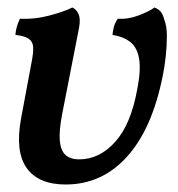

<svg xmlns="http://www.w3.org/2000/svg" viewBox="-20 -488 474 512"><path d="M155 4Q83 4 51.5 -39.5Q20 -83 36 -171L64 -321Q69 -346 68.5 -361Q68 -376 57.5 -384Q47 -392 21 -395Q22 -407 25 -417Q28 -427 33 -438Q72 -436 111.5 -446.5Q151 -457 173 -468Q184 -463 189.5 -450.5Q195 -438 191 -415L146 -185Q137 -139 139.5 -112.5Q142 -86 155 -74.5Q168 -63 191 -63Q245 -63 287 -109.5Q329 -156 346 -250Q356 -301 351 -331Q346 -361 328 -375.5Q310 -390 280 -395Q281 -407 284 -417.5Q287 -428 294 -438Q320 -436 348.5 -446.5Q377 -457 392 -468Q402 -464 408 -457.5Q414 -451 418 -436Q425 -418 425 -392Q425 -366 422 -338Q419 -310 414 -286Q386 -145 319 -70.5Q252 4 155 4Z"/></svg>

Font: Vollkorn Medium
Style: Italic
Weight: 500
Italic angle: -11°
Designer: Friedrich Althausen
Foundry: Friedrich Althausen
Version: Version 5.000